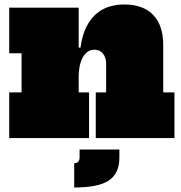

<svg xmlns="http://www.w3.org/2000/svg" viewBox="-20 -614 803 854"><path d="M330 -203H376V0H21V-203H76V-377H21V-580H330ZM452 -203V-330Q452 -358.5 437.8 -375.8Q423.5 -393 400 -393Q378.5 -393 362.8 -378Q347 -363 338.5 -335.8Q330 -308.5 330 -271L296 -402H338Q346.5 -465.5 371.8 -508.2Q397 -551 437.5 -572.5Q478 -594 533 -594Q617 -594 661.5 -547.5Q706 -501 706 -414V-203H756V0H406V-203ZM334 51H511V87Q511 156.5 465 188.2Q419 220 310 220V112Q321.5 112 327.8 105.5Q334 99 334 87Z"/></svg>

Font: Hepta Slab Black
Style: Regular
Weight: 900
Designer: Michael LaGattuta
Foundry: Michael LaGattuta
Version: Version 1.102